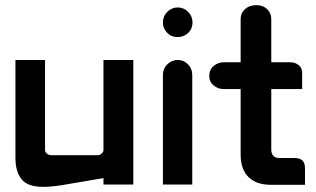

<svg xmlns="http://www.w3.org/2000/svg" viewBox="-20 -718 1227 746"><path d="M40 -485H155V-135Q155 -127 162.5 -121Q170 -115 179 -115H359Q368 -115 375 -121.5Q382 -128 382 -134V-485H498V-1H382V-26L217 2Q177 8 147 8Q87 8 63.5 -22Q40 -52 40 -104Z M727 -427V-1H613V-427Q613 -451 630 -468Q647 -485 671 -485Q694 -485 710.5 -468Q727 -451 727 -427ZM613 -630Q613 -655 630 -672Q647 -689 670 -689Q694 -689 711 -672Q728 -655 728 -630.5Q728 -606 711 -590Q694 -574 669.5 -574Q645 -574 629 -591Q613 -608 613 -630Z M976 -698Q1002 -698 1018 -682.5Q1034 -667 1034 -644V-476H1108Q1127 -476 1140.5 -465Q1154 -454 1154 -436V-372H1034V-138Q1034 -104 1066 -104Q1065 -104 1080 -104Q1095 -104 1110 -104Q1125 -104 1125 -104Q1165 -104 1165 -65V0Q1165 0 1098.5 0Q1032 0 1032 0Q976 0 945.5 -30Q915 -60 915 -118V-372H848Q827 -372 810 -386Q793 -400 793 -423Q793 -447 810 -461.5Q827 -476 848 -476H915V-644Q915 -667 932 -682.5Q949 -698 976 -698Z"/></svg>

Font: FifthLeg
Style: Bold
Weight: 700
Designer: Jakub Steiner
Version: Version 1.0